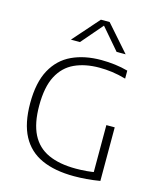

<svg xmlns="http://www.w3.org/2000/svg" viewBox="-119 -886 818 976"><g transform="rotate(15 290.5 -398.0)"><path d="M363.5 4.5Q262 4.5 192.8 -26.8Q123.5 -58 88 -124.5Q52.5 -191 52.5 -297Q52.5 -406 89.2 -473.2Q126 -540.5 192 -571.2Q258 -602 345.5 -602Q382.5 -602 418.5 -597.5Q454.5 -593 486.5 -584V-542Q447.5 -553 413.8 -557.5Q380 -562 346.5 -562Q272 -562 216.5 -536.5Q161 -511 130.5 -453Q100 -395 100 -297Q100 -204 129.2 -146.2Q158.5 -88.5 217 -61.8Q275.5 -35 362.5 -35Q391 -35 419.8 -37.5Q448.5 -40 472.5 -45L455.5 -25V-289H499.5V-7Q463 -1 429.2 1.8Q395.5 4.5 363.5 4.5ZM169 -662 290 -799.5H336L457 -662H409.5L306 -782.5H320L216.5 -662Z"/></g></svg>

Font: Encode Sans SC ExtraLight
Style: Regular
Weight: 250
Designer: Multiple Designers
Foundry: Impallari Type
Version: Version 3.002